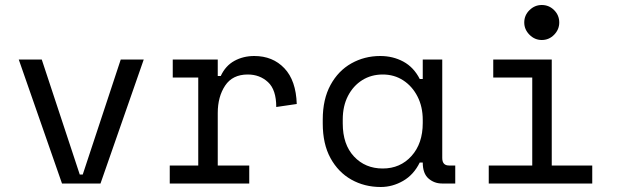

<svg xmlns="http://www.w3.org/2000/svg" viewBox="-20 -734 2488 768"><path d="M228 0 55 -496H147L299 -36H311L463 -496H555L382 0Z M659 0V-72H773V-424H671V-496H851V-430H863Q882 -471 917.5 -490.5Q953 -510 997 -510Q1071 -510 1117.5 -461Q1164 -412 1167 -318L1085 -306Q1085 -375 1052 -405.5Q1019 -436 971 -436Q910 -436 880.5 -391.5Q851 -347 851 -282V-72H977V0Z M1503 14Q1438 14 1385.5 -15.5Q1333 -45 1302 -101.5Q1271 -158 1271 -240V-256Q1271 -337 1302 -394Q1333 -451 1385.5 -480.5Q1438 -510 1501 -510Q1552 -510 1593.5 -487.5Q1635 -465 1659 -418H1671V-496H1749V-102Q1749 -72 1776 -72H1801V0H1748Q1717 0 1694 -20Q1671 -40 1671 -84H1659Q1635 -35 1592.5 -10.5Q1550 14 1503 14ZM1511 -60Q1581 -60 1626 -110Q1671 -160 1671 -242V-254Q1671 -307 1650 -348Q1629 -389 1593 -412.5Q1557 -436 1511 -436Q1465 -436 1429 -413.5Q1393 -391 1372 -350.5Q1351 -310 1351 -256V-240Q1351 -156 1396 -108Q1441 -60 1511 -60Z M2147 -574Q2119 -574 2098 -595Q2077 -616 2077 -644Q2077 -673 2098 -693.5Q2119 -714 2147 -714Q2176 -714 2196.5 -693.5Q2217 -673 2217 -644Q2217 -616 2196.5 -595Q2176 -574 2147 -574ZM1935 0V-72H2109V-424H1953V-496H2187V-72H2349V0Z"/></svg>

Font: Space Mono
Style: Regular
Weight: 400
Monospace: yes
Designer: Colophon Foundry + Benjamin Critton
Foundry: Colophon Foundry & Benjamin Critton
Version: Version 1.003; ttfautohint (v1.8.4.7-5d5b)